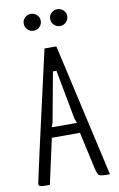

<svg xmlns="http://www.w3.org/2000/svg" viewBox="-99 -968 633 1022"><g transform="rotate(-10 217.5 -457.0)"><path d="M405 0Q360 0 351.5 -6Q343 -12 335 -46L291 -245H139L85 0Q69 0 57 0Q45 0 37 -2Q29 -4 27 -7Q25 -10 25 -17Q25 -24 183 -720H247L410 0ZM284 -300 275 -325 225 -592H206L157 -325L148 -300ZM175.5 -836.5Q162 -823 143 -823Q124 -823 110.5 -836.5Q97 -850 97 -869Q97 -888 110.5 -901Q124 -914 143 -914Q162 -914 175.5 -901Q189 -888 189 -869Q189 -850 175.5 -836.5ZM318.5 -836.5Q305 -823 286 -823Q267 -823 253.5 -836.5Q240 -850 240 -869Q240 -888 253.5 -901Q267 -914 286 -914Q305 -914 318.5 -901Q332 -888 332 -869Q332 -850 318.5 -836.5Z"/></g></svg>

Font: Economica
Style: Regular
Weight: 400
Designer: Vicente Lamonaca
Foundry: Vicente Lamonaca
Version: Version 1.101